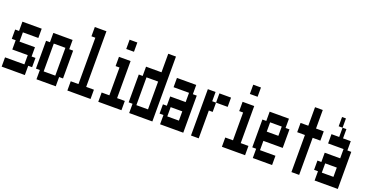

<svg xmlns="http://www.w3.org/2000/svg" viewBox="-39 -1965 5579 2919"><g transform="rotate(20 2750.0 -505.0)"><path d="M0 20V-130H313V-280H63V-430H0V-580H63V-730H375V-580H125V-430H375V-280H438V-130H375V20Z M563 20V-130H500V-580H563V-730H875V-580H938V-130H875V20ZM625 -130H813V-580H625Z M1063 20V-130H1188V-880H1125V-1030H1313V-130H1438V20Z M1688 -880V-1030H1813V-880ZM1563 20V-130H1688V-580H1625V-730H1813V-130H1938V20Z M2063 20V-130H2000V-580H2063V-730H2313V-1030H2438V20ZM2125 -130H2313V-580H2125Z M2563 20V-130H2500V-280H2563V-430H2813V-580H2563V-730H2875V-580H2938V20ZM2625 -130H2813V-280H2625Z M3188 -580H3250V-430H3188V20H3063V-730H3188ZM3438 -730V-580H3250V-730Z M3688 -880V-1030H3813V-880ZM3563 20V-130H3688V-580H3625V-730H3813V-130H3938V20Z M4063 20V-130H4000V-580H4063V-730H4375V-580H4438V-280H4125V-130H4375V20ZM4125 -430H4313V-580H4125Z M4688 20V-580H4563V-730H4688V-1030H4813V-730H4938V-580H4813V20Z M5188 -1030V-880H5125V-1030ZM5438 -580V20H5063V-130H5000V-280H5063V-430H5313V-580H5063V-730H5188V-880H5250V-730H5375V-580ZM5313 -280H5125V-130H5313Z"/></g></svg>

Font: 2P VHS
Style: Regular
Weight: 400
Designer: CodeMan38
Foundry: CodeMan38
Version: Version 3.000